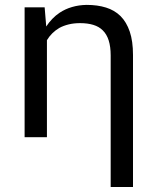

<svg xmlns="http://www.w3.org/2000/svg" viewBox="-20 -558 640 781"><path d="M80.1 0H170.9V-394.5Q180.2 -410.2 192.9 -422.6Q205.6 -435.1 221.2 -444.3Q238.3 -453.6 259.3 -458.7Q280.3 -463.9 305.7 -463.9Q336.4 -463.9 359.6 -456.8Q382.8 -449.7 397.9 -434.6Q414.1 -418.9 422.1 -393.6Q430.2 -368.2 430.2 -332.5V202.6H521V-334.5Q521 -390.6 507.8 -429.4Q494.6 -468.3 470.2 -492.7Q445.8 -516.6 411.1 -527.3Q376.5 -538.1 332.5 -538.1Q300.8 -537.6 273.2 -529.5Q245.6 -521.5 222.7 -506.3Q206.5 -495.6 192.9 -481.4Q179.2 -467.3 168 -450.2L167.5 -457L161.6 -528.3H80.1Z"/></svg>

Font: RobotoMono Nerd Font
Style: Regular
Weight: 400
Monospace: yes
Designer: Google
Version: Version 3.000;Nerd Fonts 3.2.1